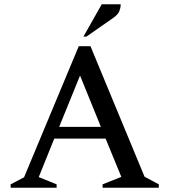

<svg xmlns="http://www.w3.org/2000/svg" viewBox="-20 -882 796 902"><path d="M30 0V-16L93 -49L350 -665H405L659 -52L726 -16V0H462V-16L550 -51L476 -231H235L162 -50L246 -16V0ZM258 -286H454L356 -527ZM372 -710 458 -862H547Q547 -846 540.5 -829.5Q534 -813 512 -798L386 -710Z"/></svg>

Font: Spectral SC Medium
Style: Regular
Weight: 500
Designer: Jean-Baptiste Levee
Foundry: Production Type
Version: Version 2.001